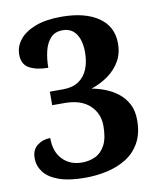

<svg xmlns="http://www.w3.org/2000/svg" viewBox="-83 -790 724 866"><g transform="rotate(-10 279.5 -357.0)"><path d="M238.6 10Q163.4 10 116.9 -7Q70.5 -23.9 49 -52.6Q27.6 -81.3 27.6 -116.1Q27.6 -154.2 52.9 -174.1Q78.3 -194 112.6 -194Q112.6 -130.4 146.8 -95.3Q181 -60.2 235.6 -60.2Q268.6 -60.2 296.3 -73.1Q324 -86 341.2 -117.8Q358.5 -149.6 358.5 -206.7Q358.5 -263.9 318.4 -301.1Q278.3 -338.2 203.6 -338.2H147.2V-400.2H207.6Q251.1 -400.2 279 -418.6Q307 -437.1 320.7 -470.3Q334.5 -503.6 334.5 -547.1Q334.5 -600.9 313.5 -631.9Q292.4 -663 251.8 -663Q216.1 -663 195.9 -640.5Q175.7 -618.1 167.5 -582.5Q159.2 -547 159.2 -507.6Q107 -507.6 73.6 -525.4Q40.2 -543.3 40.2 -588.8Q40.2 -624.9 63.9 -655.5Q87.7 -686.1 135.7 -705Q183.8 -724 256.5 -724Q363.7 -724 425.8 -681.6Q487.9 -639.3 487.9 -560.9Q487.9 -515.9 467.8 -480.8Q447.7 -445.6 413.1 -420.5Q378.6 -395.5 334.9 -381Q365.2 -375.7 396.4 -363.6Q427.5 -351.5 454 -330.9Q480.4 -310.3 496.7 -279.8Q512.9 -249.4 512.9 -205.7Q512.9 -145.2 489.9 -103.4Q466.9 -61.6 427.5 -36.8Q388 -12 339.2 -1Q290.3 10 238.6 10Z"/></g></svg>

Font: Noto Serif Malayalam
Style: Regular
Weight: 400
Designer: Indian type Foundry, Jelle Bosma, Monotype Design Team
Foundry: Monotype Imaging Inc.
Version: Version 2.103